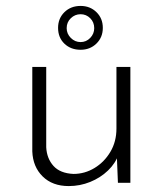

<svg xmlns="http://www.w3.org/2000/svg" viewBox="-20 -617 549 648"><path d="M212 11Q157 11 124 -21.5Q91 -54 89 -106V-391H136V-120Q138 -82 160.5 -57Q183 -32 228 -30Q266 -30 299 -50Q332 -70 352.5 -104.5Q373 -139 373 -183V-391H420V0H378L373 -123L380 -96Q370 -66 344.5 -41.5Q319 -17 284.5 -3Q250 11 212 11ZM176 -523Q176 -555 197.5 -576Q219 -597 252 -597Q284 -597 305.5 -576Q327 -555 327 -523Q327 -491 305.5 -470Q284 -449 252 -449Q219 -449 197.5 -469.5Q176 -490 176 -523ZM205 -522Q205 -503 219 -489Q233 -475 252 -475Q271 -475 284.5 -489Q298 -503 298 -522Q298 -542 284.5 -555.5Q271 -569 252 -569Q233 -569 219 -555.5Q205 -542 205 -522Z"/></svg>

Font: Josefin Sans Thin Light
Style: Regular
Weight: 300
Version: Version 2.000